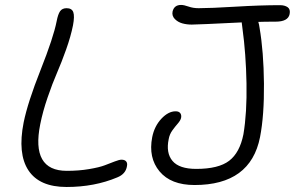

<svg xmlns="http://www.w3.org/2000/svg" viewBox="-20 -722 1187 773"><path d="M763.2 22.9Q668 22.9 622.3 -32Q576.7 -86.9 592.8 -169.9Q601.6 -213.9 629.6 -243.9Q657.7 -273.9 687 -273.9Q700.2 -273.9 705.8 -266.4Q711.4 -258.8 709 -247.1Q706.5 -236.8 695.8 -224.6Q685.1 -212.4 673.8 -196.8Q662.6 -181.2 659.2 -162.1Q647.5 -106 674.6 -74Q701.7 -42 770 -42Q859.9 -42 902.6 -74.7Q945.3 -107.4 960 -181.2Q974.6 -268.1 972.4 -386.7Q970.2 -505.4 956.1 -607.9Q953.1 -631.3 953.1 -631.8Q775.4 -623 752 -623Q731.9 -623 714.1 -627.9Q696.3 -632.8 683.8 -645.5Q671.4 -658.2 674.8 -675.8Q681.2 -702.1 709 -702.1Q720.7 -702.1 739 -695.6Q757.3 -689 779.8 -689Q827.1 -689 928 -695.1Q1028.8 -701.2 1106.9 -701.2Q1126.5 -701.2 1138.2 -692.9Q1149.9 -684.6 1146 -665Q1139.6 -634.8 1089.8 -634.8Q1043 -634.8 1020 -633.8Q1023.4 -623 1024.9 -610.8Q1041.5 -514.2 1042.7 -385.7Q1043.9 -257.3 1026.9 -169.9Q988.8 22.9 763.2 22.9ZM248 30.8Q138.7 30.8 94.5 -36.1Q50.3 -103 75.2 -229Q91.8 -310.5 143.6 -440.9Q195.3 -571.3 208 -636.2Q213.4 -664.6 221.9 -676.8Q230.5 -689 248 -689Q269.5 -689 275.1 -672.9Q280.8 -656.7 273.9 -620.1Q265.1 -575.7 246.3 -522.9Q227.5 -470.2 209.5 -428.7Q191.4 -387.2 171.9 -330.3Q152.3 -273.4 142.1 -222.2Q104 -34.2 249 -34.2Q297.9 -34.2 339.1 -41.3Q380.4 -48.3 401.9 -56.6Q423.3 -64.9 441.9 -72Q460.4 -79.1 469.2 -79.1Q481.9 -79.1 487.8 -72.3Q493.7 -65.4 491.2 -53.2Q486.3 -21.5 452.1 -7.8Q360.4 30.8 248 30.8Z"/></svg>

Font: Shantell Sans Bouncy
Style: Italic
Weight: 300
Italic angle: -11.31°
Designer: Stephen Nixon, Anya Danilova, Shantell Martin
Foundry: Arrow Type
Version: Version 1.006;[9816181b4]